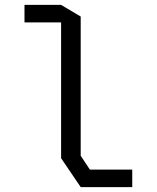

<svg xmlns="http://www.w3.org/2000/svg" viewBox="-20 -764 640 784"><path d="M80 -744H229.5L309.5 -696.5V-128L347 -71.5H520V0H309.5L229.5 -118V-672.5H80Z"/></svg>

Font: Kode Mono
Style: Regular
Weight: 400
Monospace: yes
Designer: Isa Ozler
Foundry: Kadena LLC
Version: Version 1.000;gftools[0.9.28]